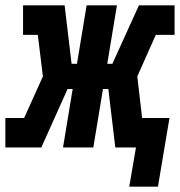

<svg xmlns="http://www.w3.org/2000/svg" viewBox="-48 -550 671 716"><path d="M434 146 459 0H382L356 -218H336L300 0H187L223 -218H204L106 0H-28V-110H42L112 -265L93 -420H38V-530H193L219 -312H239L275 -530H388L352 -312H371L470 -530H603V-420H533L464 -265L482 -110H584L541 146Z"/></svg>

Font: Iosevka Curly Slab XBdEx
Style: Italic
Weight: 800
Width: 7
Italic angle: -9°
Monospace: yes
Designer: Belleve Invis
Foundry: Belleve Invis
Version: Version 11.1.0; ttfautohint (v1.8.3)